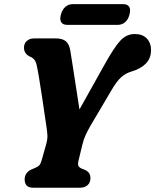

<svg xmlns="http://www.w3.org/2000/svg" viewBox="-20 -880 728 900"><path d="M404 -46.5Q404 -24 390.5 -12Q377 0 354.5 0H137.5Q114 0 104.8 -10.5Q95.5 -21 95.5 -39.5Q96 -70.5 127 -85.5L145 -93Q158.5 -98.5 164.8 -105.8Q171 -113 176.5 -133L196.5 -204Q203.5 -229.5 202.2 -247.5Q201 -265.5 196.5 -294.5Q193.5 -313.5 188 -352Q182.5 -390.5 175.8 -435Q169 -479.5 162.5 -518.2Q156 -557 151.5 -576.5Q147.5 -593 139.5 -601.8Q131.5 -610.5 119.5 -615Q92.5 -628.5 92.5 -656Q92 -675 105 -687.5Q118 -700 141 -700H241Q272.5 -700 288.5 -686.8Q304.5 -673.5 309.5 -643Q313.5 -619 320.8 -572Q328 -525 336.5 -470Q345 -415 352.5 -367L472.5 -581.5Q514.5 -657 543.5 -688.8Q572.5 -720.5 611.5 -720.5Q648.5 -720.5 668.2 -699.5Q688 -678.5 688 -646Q688 -607 664.2 -582.5Q640.5 -558 596 -544.5Q570 -537.5 548 -518Q526 -498.5 499.5 -452L403.5 -289.5Q390 -266 380.8 -245.5Q371.5 -225 366 -201.5L348 -127Q344 -110.5 347.5 -103Q351 -95.5 361 -90.5L380 -83Q394 -75.5 399 -66.2Q404 -57 404 -46.5ZM265.5 -812Q272 -836 286.8 -848.2Q301.5 -860.5 320.5 -860.5H558.5Q577.5 -860.5 585.5 -848.2Q593.5 -836 587 -812Q581 -788 566.2 -775.8Q551.5 -763.5 532 -763.5H294.5Q275 -763.5 267 -776Q259 -788.5 265.5 -812Z"/></svg>

Font: Fraunces 144pt SuperSoft
Style: Bold Italic
Weight: 700
Italic angle: -16°
Version: Version 1.000;[0bf87f6ff]